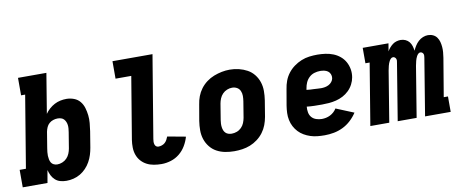

<svg xmlns="http://www.w3.org/2000/svg" viewBox="-65 -1013 3130 1299"><g transform="rotate(-10 1500.0 -363.5)"><path d="M303 8Q281 8 261 2.5Q241 -3 226 -16.5Q211 -30 202 -48Q193 -66 188 -86L173 0H3V-120H46L128 -615H100V-735H295L250 -461Q262 -479 279 -494Q296 -509 315 -519Q334 -529 355 -533.5Q376 -538 397 -538Q424 -538 449 -528.5Q474 -519 490 -499.5Q506 -480 513.5 -455Q521 -430 524 -403.5Q527 -377 524.5 -349.5Q522 -322 518 -295L500 -185Q496 -161 488.5 -137Q481 -113 468.5 -90.5Q456 -68 438 -49Q420 -30 398 -17Q376 -4 351.5 2Q327 8 303 8ZM261 -112Q278 -112 295.5 -119Q313 -126 326 -139.5Q339 -153 346 -170Q353 -187 356 -204L374 -314Q376 -326 377 -338.5Q378 -351 376.5 -362.5Q375 -374 370.5 -384.5Q366 -395 358.5 -403Q351 -411 339.5 -414.5Q328 -418 316 -418Q301 -418 285.5 -413Q270 -408 258 -397.5Q246 -387 239.5 -372Q233 -357 230 -342L212 -232Q210 -219 208.5 -206Q207 -193 207.5 -180.5Q208 -168 210.5 -155.5Q213 -143 219 -133Q225 -123 236.5 -117.5Q248 -112 261 -112Z M956 8Q929 8 903 3.5Q877 -1 855 -12.5Q833 -24 816.5 -42.5Q800 -61 791.5 -85Q783 -109 782.5 -135.5Q782 -162 786 -188L857 -615H749V-735H1024L930 -169Q928 -159 928 -149.5Q928 -140 930.5 -131.5Q933 -123 939.5 -117.5Q946 -112 956 -112Q967 -112 979 -116Q991 -120 1000 -128Q1009 -136 1015 -147Q1021 -158 1025 -169L1150 -146Q1141 -114 1123.5 -84.5Q1106 -55 1079.5 -33.5Q1053 -12 1020.5 -2Q988 8 956 8Z M1456 8Q1424 8 1393 2Q1362 -4 1335.5 -18.5Q1309 -33 1290 -57Q1271 -81 1261.5 -110Q1252 -139 1252 -171Q1252 -203 1257 -235L1276 -345Q1280 -373 1290 -399.5Q1300 -426 1317.5 -449.5Q1335 -473 1359 -491Q1383 -509 1410 -519.5Q1437 -530 1464.5 -535.5Q1492 -541 1520 -541Q1552 -541 1582.5 -533.5Q1613 -526 1639.5 -511.5Q1666 -497 1685 -473Q1704 -449 1713.5 -420Q1723 -391 1723 -359Q1723 -327 1718 -295L1700 -185Q1695 -157 1685 -130.5Q1675 -104 1657.5 -80.5Q1640 -57 1616 -39Q1592 -21 1565.5 -10.5Q1539 0 1511 4Q1483 8 1456 8ZM1459 -112Q1477 -112 1494.5 -118.5Q1512 -125 1525.5 -138.5Q1539 -152 1546 -169.5Q1553 -187 1556 -204L1574 -314Q1577 -333 1577 -351Q1577 -369 1570 -385Q1563 -401 1548 -409.5Q1533 -418 1514 -418Q1497 -418 1479.5 -411Q1462 -404 1449 -390.5Q1436 -377 1429 -360Q1422 -343 1419 -326L1401 -216Q1399 -204 1398.5 -191.5Q1398 -179 1399.5 -167.5Q1401 -156 1405 -145.5Q1409 -135 1417 -127Q1425 -119 1436 -115.5Q1447 -112 1459 -112Z M2077 8Q2051 8 2026.5 5.5Q2002 3 1979 -4.5Q1956 -12 1935.5 -24Q1915 -36 1899 -53Q1883 -70 1872 -91Q1861 -112 1856 -136Q1851 -160 1852 -185Q1853 -210 1857 -235L1876 -345Q1880 -373 1890 -400Q1900 -427 1918 -450.5Q1936 -474 1960 -491.5Q1984 -509 2011 -520Q2038 -531 2066 -534.5Q2094 -538 2121 -538Q2149 -538 2177 -534Q2205 -530 2230 -520Q2255 -510 2275.5 -493Q2296 -476 2309 -453Q2322 -430 2327 -402.5Q2332 -375 2327 -346Q2323 -322 2311 -299Q2299 -276 2280.5 -258Q2262 -240 2239 -228Q2216 -216 2191.5 -210Q2167 -204 2143 -202Q2119 -200 2095 -200Q2069 -200 2042.5 -200.5Q2016 -201 1990 -204Q1988 -184 1991.5 -164.5Q1995 -145 2007 -131Q2019 -117 2038 -110.5Q2057 -104 2077 -104Q2091 -104 2105.5 -107Q2120 -110 2134 -117Q2148 -124 2159.5 -134.5Q2171 -145 2179 -158L2301 -108Q2283 -80 2257.5 -56.5Q2232 -33 2202 -18.5Q2172 -4 2140 2Q2108 8 2077 8ZM2108 -310Q2121 -310 2134.5 -312.5Q2148 -315 2160.5 -321.5Q2173 -328 2182 -339.5Q2191 -351 2193 -364Q2195 -379 2189.5 -392Q2184 -405 2173.5 -412.5Q2163 -420 2149 -423Q2135 -426 2121 -426Q2101 -426 2081 -420Q2061 -414 2045.5 -399.5Q2030 -385 2021.5 -366Q2013 -347 2010 -327L2008 -316Q2021 -314 2033.5 -313.5Q2046 -313 2058.5 -312.5Q2071 -312 2083.5 -311Q2096 -310 2108 -310Z M2391 0 2461 -424H2432V-530H2609L2600 -476Q2607 -489 2617 -500.5Q2627 -512 2639 -521Q2651 -530 2665.5 -534Q2680 -538 2693 -538Q2711 -538 2726.5 -531Q2742 -524 2752 -511.5Q2762 -499 2767 -483Q2772 -467 2774 -450Q2781 -466 2791 -482Q2801 -498 2815 -511Q2829 -524 2846.5 -531Q2864 -538 2881 -538Q2900 -538 2916 -530.5Q2932 -523 2942 -509Q2952 -495 2956.5 -478Q2961 -461 2962.5 -443Q2964 -425 2962.5 -406.5Q2961 -388 2958 -369L2914 -106H2943V0H2767L2831 -391Q2832 -398 2832.5 -405Q2833 -412 2830.5 -418Q2828 -424 2822.5 -428Q2817 -432 2810 -432Q2802 -432 2795.5 -425.5Q2789 -419 2785 -411.5Q2781 -404 2778 -396Q2775 -388 2773 -380Q2771 -372 2769.5 -364Q2768 -356 2766 -348L2709 0H2579L2643 -391Q2645 -398 2645 -405Q2645 -412 2642.5 -418Q2640 -424 2634.5 -428Q2629 -432 2623 -432Q2614 -432 2607.5 -425.5Q2601 -419 2597 -411.5Q2593 -404 2590 -396Q2587 -388 2585 -380Q2583 -372 2581.5 -364Q2580 -356 2578 -348L2521 0Z"/></g></svg>

Font: Iosevka Slab Heavy Extended
Style: Italic
Weight: 900
Width: 7
Italic angle: -9°
Monospace: yes
Designer: Belleve Invis
Foundry: Belleve Invis
Version: Version 11.1.0; ttfautohint (v1.8.3)